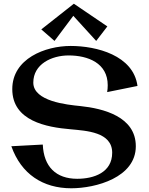

<svg xmlns="http://www.w3.org/2000/svg" viewBox="-20 -978 799 1032"><path d="M363 34C495 34 710 -24 710 -192C710 -351 536 -395 411 -408C341 -415 159 -433 159 -534C159 -633 257 -680 349 -680C453 -680 559 -639 559 -520C559 -507 558 -495 556 -483L719 -516C697 -681 498 -731 360 -731C223 -731 46 -663 46 -499C46 -328 229 -294 361 -283C443 -275 583 -269 583 -157C583 -51 485 -17 395 -17C281 -17 215 -82 210 -201L41 -192C94 -42 211 34 363 34ZM377 -958 202 -820 273 -758 374 -893 497 -758 557 -836Z"/></svg>

Font: Original Surfer
Style: Regular
Weight: 400
Designer: Astigmatic (AOETI)
Foundry: Astigmatic (AOETI)
Version: Version 1.001